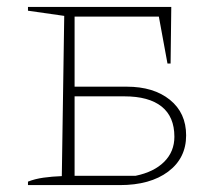

<svg xmlns="http://www.w3.org/2000/svg" viewBox="-20 -536 644 556"><path d="M61 0V-10Q81 -18 106 -21.5Q131 -25 159 -26L166 -490L61 -505V-516H476L474 -352H465L440 -488H196V-285H347Q425 -285 472 -247Q519 -209 519 -144Q519 -78 467 -39Q415 0 327 0ZM196 -27H373Q426 -38 455.5 -67.5Q485 -97 485 -140Q485 -198 448 -227.5Q411 -257 340 -257H196Z"/></svg>

Font: Piazzolla SC Thin
Style: Regular
Weight: 100
Designer: Juan Pablo del Peral
Foundry: Huerta Tipografica
Version: Version 1.330